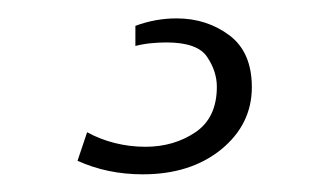

<svg xmlns="http://www.w3.org/2000/svg" viewBox="-20 1 345 214"><path d="M139.2 195.3Q99.6 195.3 66.4 180.2L77.1 148.4Q91.3 156.2 107.9 160.4Q124.5 164.6 142.1 164.6Q173.8 164.6 197.8 148.4Q221.7 132.3 221.7 97.7Q221.7 80.6 210.9 64.5Q200.2 48.3 165.5 48.3Q157.7 48.3 149.2 49.1Q140.6 49.8 130.9 52.2V29.8Q153.3 21.5 176.8 21.5Q210.4 21.5 235.6 40.3Q260.7 59.1 260.7 98.1Q260.7 139.6 226.6 167.5Q192.4 195.3 139.2 195.3Z"/></svg>

Font: Comme Thin
Style: Regular
Weight: 250
Version: Version 1.000;gftools[0.9.27]